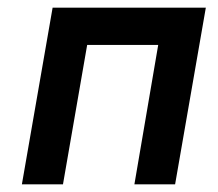

<svg xmlns="http://www.w3.org/2000/svg" viewBox="-20 -480 569 500"><path d="M516 -460 436 0H330L392 -363H207L144 0H37L117 -460Z"/></svg>

Font: Jost* Medium
Style: Italic
Weight: 500
Italic angle: -10°
Version: Version 3.7